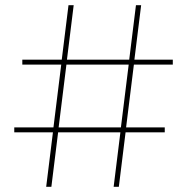

<svg xmlns="http://www.w3.org/2000/svg" viewBox="-20 -720 722 740"><path d="M476 -471 446 -229H206L236 -471ZM646 -490H498L524 -700H504L478 -490H238L264 -700H244L218 -490H66V-471H216L186 -229H35V-210H184L158 0H178L204 -210H444L418 0H438L464 -210H615V-229H466L496 -471H646Z"/></svg>

Font: Montserrat-Alt1 Thin
Style: Regular
Weight: 100
Designer: Differentunic
Foundry: Differentunic
Version: Version 7.222